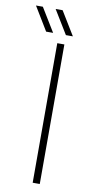

<svg xmlns="http://www.w3.org/2000/svg" viewBox="-144 -777 378 813"><g transform="rotate(10 45.0 -371.0)"><path d="M59 0V-600H89.5V0ZM89 -640 27 -741.5H57L119 -640ZM4 -640 -57.5 -741.5H-28L34 -640Z"/></g></svg>

Font: Big Shoulders Display ExtraLight
Style: Regular
Weight: 250
Designer: Patric King
Foundry: XO Type Co
Version: Version 2.002